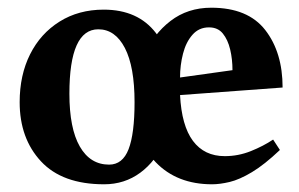

<svg xmlns="http://www.w3.org/2000/svg" viewBox="-20 -462 775 498"><path d="M31 -197Q31 -267.2 58 -321.1Q85 -375 134.5 -406Q184 -437 249 -437Q338.1 -437 384.6 -376.1Q431 -315.2 431 -219Q431 -151 407.8 -97.5Q384.6 -44 343.8 -14Q303.1 16 250 16Q141.6 16 86.3 -43.5Q31 -103 31 -197ZM160 -219Q160 -129 187 -82Q214 -35 263 -35Q298 -35 313.5 -75Q329 -115.1 329 -197Q329 -289 303.9 -337.5Q278.7 -386 235 -386Q160 -386 160 -219ZM713 -235 447 -215.4Q451 -136 480.5 -96.5Q510 -57 563 -57Q598 -57 630.5 -70Q663 -83 688.4 -100L706 -73Q666 -35 633.5 -15.5Q601 4 575.6 10Q550.2 16 530.1 16Q439 16 384 -41.1Q329 -98.3 329 -195Q329 -261 353.2 -317.1Q377.4 -373.2 422.2 -407.6Q466.9 -442 528 -442Q623 -442 668 -384.1Q713 -326.2 713 -235ZM522 -391Q496 -391 479.2 -371.8Q462.3 -352.7 454.7 -322.8Q447 -293 447 -261L583 -280Q583 -308.5 577 -333.7Q571 -359 558 -375Q545.1 -391 522 -391Z"/></svg>

Font: Buenard
Style: Regular
Weight: 400
Version: Version 2.000